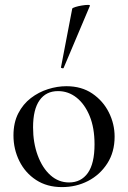

<svg xmlns="http://www.w3.org/2000/svg" viewBox="-20 -751 522 784"><path d="M233 13Q172 13 127.5 -16Q83 -45 59 -93.5Q35 -142 35 -198Q35 -250 54.5 -288Q74 -326 106 -350.5Q138 -375 176 -387Q214 -399 251 -399Q313 -399 357 -369Q401 -339 424.5 -292Q448 -245 448 -193Q448 -130 418 -83.5Q388 -37 339.5 -12Q291 13 233 13ZM262 -6Q311 -6 338.5 -44.5Q366 -83 366 -162Q366 -229 346 -277.5Q326 -326 292.5 -352.5Q259 -379 217 -379Q168 -379 141.5 -341.5Q115 -304 115 -231Q115 -168 134 -116.5Q153 -65 186 -35.5Q219 -6 262 -6ZM240 -474Q239 -471 233.5 -472.5Q228 -474 229 -476L275 -716Q277 -719 288 -722.5Q299 -726 314 -728.5Q329 -731 339 -731Q349 -731 347 -727Z"/></svg>

Font: Cormorant Medium
Style: Regular
Weight: 500
Designer: Christian Thalmann (Catharsis Fonts)
Foundry: Catharsis Fonts
Version: Version 4.000